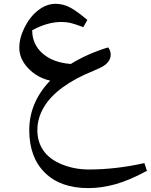

<svg xmlns="http://www.w3.org/2000/svg" viewBox="-20 -636 782 996"><path d="M438 339.8Q293.9 339.8 212.9 260Q131.8 180.2 131.8 39.1Q131.8 -104.5 240.2 -217.8Q172.9 -232.9 126.5 -281.7Q80.1 -330.6 80.1 -388.2Q80.1 -439.9 108.4 -495.6Q136.7 -551.3 179.4 -583.7Q222.2 -616.2 268.1 -616.2Q308.1 -616.2 344.2 -596.9Q380.4 -577.6 433.1 -532.2L412.1 -495.1Q365.2 -512.7 344.5 -517.3Q323.7 -522 297.9 -522Q226.1 -522 147 -479Q147 -406.7 200.4 -359.1Q253.9 -311.5 347.2 -304.2Q435.5 -358.4 541 -390.1Q554.2 -373.5 554.2 -353Q554.2 -334.5 544.9 -320.6Q535.6 -306.6 520.3 -295.9Q504.9 -285.2 463.9 -268.1Q371.6 -231.4 304.9 -182.6Q238.3 -133.8 206.1 -77.6Q173.8 -21.5 173.8 39.1Q173.8 100.1 205.6 145.5Q237.3 190.9 301.8 217Q366.2 243.2 440.9 243.2Q581.1 243.2 729 210L742.2 250Q652.3 299.3 579.1 319.6Q505.9 339.8 438 339.8Z"/></svg>

Font: Droid Arabic Naskh Colored
Style: Regular
Weight: 400
Designer: Pascal Zoghbi
Foundry: Ascender Corporation
Version: Version 1.00